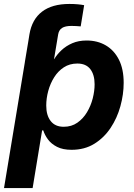

<svg xmlns="http://www.w3.org/2000/svg" viewBox="-39 -753 682 977"><path d="M87.4 -437 104.5 -539.1 110.8 -578.1Q123.5 -654.3 174.8 -693.6Q226.1 -732.9 314 -732.9Q336.9 -732.9 356 -731.2Q375 -729.5 389.2 -726.6L371.6 -618.7Q360.8 -619.6 348.6 -620.4Q336.4 -621.1 324.7 -621.1Q293 -621.1 276.9 -610.8Q260.7 -600.6 256.8 -577.1L250.5 -539.1L233.4 -437ZM-18.6 204.1 104.5 -539.1H248L232.9 -452.1H236.8Q251.5 -476.6 274.4 -498Q297.4 -519.5 329.1 -533.2Q360.8 -546.9 401.9 -546.9Q457 -546.9 499.5 -522Q542 -497.1 566.2 -449.2Q590.3 -401.4 590.3 -331.5Q590.3 -272.9 573.7 -212.6Q557.1 -152.3 523.9 -102.3Q490.7 -52.2 441.2 -21.5Q391.6 9.3 325.2 9.3Q280.8 9.3 251.5 -5.6Q222.2 -20.5 205.3 -43.2Q188.5 -65.9 181.2 -89.4H175.3L127 204.1ZM285.2 -107.9Q325.2 -107.9 354.7 -128.7Q384.3 -149.4 403.8 -182.1Q423.3 -214.8 432.9 -252.4Q442.4 -290 442.4 -324.2Q442.4 -373 420.4 -401.4Q398.4 -429.7 354.5 -429.7Q315.4 -429.7 285.9 -410.4Q256.3 -391.1 236.6 -359.6Q216.8 -328.1 206.5 -290.3Q196.3 -252.4 196.3 -215.8Q196.3 -166 219 -137Q241.7 -107.9 285.2 -107.9Z"/></svg>

Font: Inter 18pt
Style: Bold Italic
Weight: 700
Italic angle: -9.3988°
Designer: Rasmus Andersson
Foundry: rsms
Version: Version 4.001;git-66647c0bb